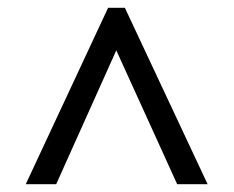

<svg xmlns="http://www.w3.org/2000/svg" viewBox="-20 -734 599 492"><path d="M46 -262 257 -714H300L512 -262H434L278 -605L124 -262Z"/></svg>

Font: Noto Serif
Style: Bold Italic
Weight: 700
Italic angle: -12°
Designer: Monotype Design Team
Foundry: Monotype Imaging Inc.
Version: Version 2.013